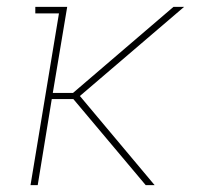

<svg xmlns="http://www.w3.org/2000/svg" viewBox="-20 -540 640 560"><path d="M69 0 152 -501H83V-520H176L134 -269H193L486 -520H517L213 -260L431 0H405L194 -251H131L90 0Z"/></svg>

Font: Iosevka Etoile Thin
Style: Italic
Weight: 100
Italic angle: -9°
Designer: Belleve Invis
Foundry: Belleve Invis
Version: Version 22.1.2; ttfautohint (v1.8.4)